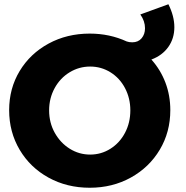

<svg xmlns="http://www.w3.org/2000/svg" viewBox="-20 -870 873 903"><path d="M800 -742Q800 -689 771.5 -649Q743 -609 692 -590Q735 -542 758 -481.5Q781 -421 781 -352Q781 -249 731.5 -166Q682 -83 595.5 -35Q509 13 402 13Q295 13 208.5 -34.5Q122 -82 72.5 -165.5Q23 -249 23 -352Q23 -454 72.5 -536Q122 -618 208.5 -665Q295 -712 402 -712Q496 -712 576 -675Q587 -671 602 -671Q630 -671 646 -690Q662 -709 662 -737Q662 -771 640 -802L772 -850Q800 -794 800 -742ZM593 -351Q593 -408 568 -455.5Q543 -503 499.5 -530Q456 -557 404 -557Q352 -557 307.5 -530Q263 -503 237 -455.5Q211 -408 211 -351Q211 -293 237.5 -245.5Q264 -198 308 -170.5Q352 -143 404 -143Q456 -143 499.5 -170.5Q543 -198 568 -245.5Q593 -293 593 -351Z"/></svg>

Font: Montserrat V1
Style: Bold
Weight: 700
Designer: Julieta Ulanovsky
Foundry: Julieta Ulanovsky
Version: Version 6.001